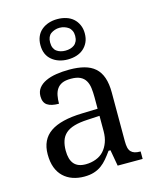

<svg xmlns="http://www.w3.org/2000/svg" viewBox="-117 -852 767 943"><g transform="rotate(-15 267.0 -381.0)"><path d="M138.2 -137.2Q138.2 -91.8 157.5 -69.3Q176.8 -46.9 216.3 -46.9Q244.1 -46.9 268.6 -56.2Q293 -65.4 308.8 -83Q324.7 -100.6 333.7 -125.2Q342.8 -149.9 342.8 -181.2V-259.3L281.2 -255.9Q240.2 -253.9 212.9 -245.8Q185.5 -237.8 168.9 -222.9Q152.3 -208 145.3 -186.3Q138.2 -164.6 138.2 -137.2ZM253.9 -471.7Q225.6 -471.7 209 -464.1Q192.4 -456.5 182.9 -442.6Q173.3 -428.7 169.7 -409.4Q166 -390.1 166 -368.2Q127 -368.2 107.2 -381.6Q87.4 -395 87.4 -427.2Q87.4 -451.2 100.6 -468.3Q113.8 -485.4 137 -496.3Q160.2 -507.3 191.4 -512.2Q222.7 -517.1 257.8 -517.1Q300.8 -517.1 333.3 -508.5Q365.7 -500 387.5 -480.7Q409.2 -461.4 419.9 -430.2Q430.7 -398.9 430.7 -354V-106.9Q430.7 -86.9 433.8 -73.7Q437 -60.5 444.6 -52.7Q452.1 -44.9 463.4 -41.5Q474.6 -38.1 490.7 -38.1H492.7V0H365.7L351.1 -82H341.3Q326.7 -61.5 312.7 -44.9Q298.8 -28.3 282.2 -16.1Q265.6 -3.9 244.1 2.9Q222.7 9.8 194.3 9.8Q162.6 9.8 135.7 0.5Q108.9 -8.8 89.1 -27.6Q69.3 -46.4 58.6 -74.7Q47.9 -103 47.9 -142.1Q47.9 -216.8 101.1 -253.4Q154.3 -290 263.2 -293L342.8 -295.4V-354Q342.8 -378.9 340.1 -400.6Q337.4 -422.4 327.9 -438.5Q318.4 -454.6 300.8 -463.1Q283.2 -471.7 253.9 -471.7ZM377.9 -669.9Q377.9 -644 369.1 -625.2Q360.4 -606.4 345.5 -593.3Q330.6 -580.1 309.8 -573.5Q289.1 -566.9 264.6 -566.9Q241.7 -566.9 221.2 -573.5Q200.7 -580.1 184.8 -593.3Q168.9 -606.4 160.6 -625.2Q152.3 -644 152.3 -669.9Q152.3 -693.8 160.6 -713.1Q168.9 -732.4 184.8 -745.6Q200.7 -758.8 221.2 -765.4Q241.7 -772 264.6 -772Q289.1 -772 309.8 -765.4Q330.6 -758.8 345.5 -745.6Q360.4 -732.4 369.1 -713.1Q377.9 -693.8 377.9 -669.9ZM329.1 -669.9Q329.1 -685.1 323.7 -696.3Q318.4 -707.5 309.6 -713.9Q300.8 -720.2 289.3 -724.1Q277.8 -728 264.6 -728Q252 -728 240.5 -724.1Q229 -720.2 220.2 -713.9Q211.4 -707.5 206.5 -696.3Q201.7 -685.1 201.7 -669.9Q201.7 -653.8 206.5 -642.6Q211.4 -631.3 220.2 -624.8Q229 -618.2 240.5 -615Q252 -611.8 264.6 -611.8Q277.8 -611.8 289.3 -615Q300.8 -618.2 309.6 -624.8Q318.4 -631.3 323.7 -642.6Q329.1 -653.8 329.1 -669.9Z"/></g></svg>

Font: MUA Office
Style: Regular
Weight: 400
Designer: Khon Soe Zaw Thu
Foundry: Myanmar Unicode
Version: Version 2.10 June 24, 2017